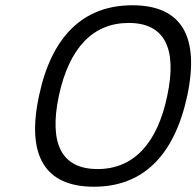

<svg xmlns="http://www.w3.org/2000/svg" viewBox="-20 -699 745 728"><path d="M336 9C151 9 79 -108 128 -336C176 -563 297 -679 482 -679C667 -679 738 -563 690 -336C641 -108 521 9 336 9ZM203 -335C165 -153 214 -58 350 -58C485 -58 576 -153 614 -335C653 -517 603 -612 468 -612C332 -612 242 -517 203 -335Z"/></svg>

Font: LT Wave Text Light Italic
Style: Regular
Weight: 300
Designer: Daniel Lyons
Version: Version 2.5 (Glyphs App)